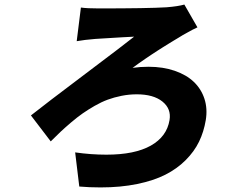

<svg xmlns="http://www.w3.org/2000/svg" viewBox="-20 -765 996 843"><path d="M335.2 -731.9Q361.9 -728 413.4 -728Q628.9 -728 711.3 -733Q762.4 -737.2 789.4 -745L846.9 -644.9Q836.6 -640.3 825.6 -634.6Q814.6 -628.9 800.2 -620.7Q785.9 -612.6 783 -611.2Q780.9 -609.7 765.3 -600.3Q749.6 -590.9 743.8 -587.4Q737.9 -583.8 721.9 -574Q706 -564.3 696.7 -558.4Q687.5 -552.6 671.9 -542.6Q656.2 -532.7 644.5 -524.7Q632.8 -516.7 618.1 -506.9Q603.3 -497.2 589.5 -487Q575.6 -476.9 562.1 -467Q596.2 -471.9 632.1 -471.9Q695.7 -471.9 747.2 -454.2Q798.7 -436.4 831.1 -405.4Q863.6 -374.3 877.7 -331Q891.7 -287.6 883.5 -237.9Q875 -186.4 853.9 -142.9Q832.7 -99.4 795.1 -61.8Q757.5 -24.1 706 2Q654.5 28.1 582 43Q509.6 57.9 421.5 57.9Q372.9 57.9 328.1 54L310 -95.9Q379.6 -85.9 447.1 -85.9Q571.4 -85.9 641.9 -125.5Q712.4 -165.1 724.4 -237.9Q732.6 -287.3 693.2 -319.1Q653.8 -350.9 580.3 -350.9Q546.9 -350.9 513.8 -344.3Q480.8 -337.7 452.9 -327.4Q425.1 -317.1 395.4 -300.1Q365.8 -283 342.9 -267Q320 -251.1 292.6 -227.8Q265.3 -204.5 246.6 -187Q228 -169.4 202.8 -144.2L115.8 -258.2Q178.3 -307.9 354.2 -440.3Q530.2 -572.8 568.9 -604Q545.5 -603.3 398.4 -594.1Q350.1 -590.2 316.8 -584.2Z"/></svg>

Font: Karasuma Gothic
Style: Italic
Weight: 900
Italic angle: -9.39999°
Designer: Rasmus Andersson / Ryoko Nishizuka
Foundry: Genbu
Version: Version 1.00